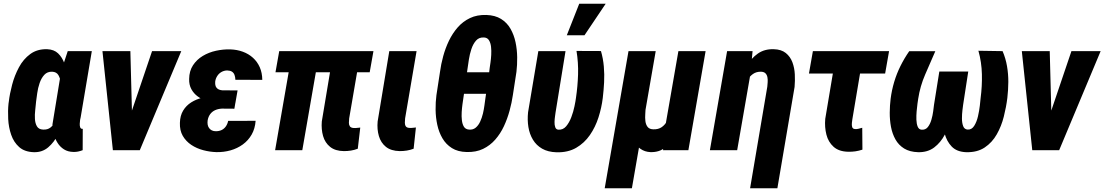

<svg xmlns="http://www.w3.org/2000/svg" viewBox="-20 -801 5890 1024"><path d="M25.4 -248.5 26.9 -258.3Q31.7 -300.3 44.7 -349.4Q57.6 -398.4 81.1 -442.1Q104.5 -485.8 141.6 -512.9Q178.7 -540 231.4 -538.6Q268.1 -537.1 289.8 -516.4Q311.5 -495.6 323.2 -463.6Q335 -431.6 339.4 -394.8Q343.8 -357.9 343.5 -323.5Q343.3 -289.1 341.8 -265.1L340.3 -250Q334.5 -215.8 322.3 -171.1Q310.1 -126.5 289.6 -84.5Q269 -42.5 237.3 -15.4Q205.6 11.7 161.1 10.7Q111.3 9.3 82.3 -16.6Q53.2 -42.5 39.6 -82.3Q25.9 -122.1 23.7 -166.3Q21.5 -210.4 25.4 -248.5ZM172.4 -258.8 171.4 -248.5Q170.4 -234.9 167.7 -212.4Q165 -189.9 166.3 -166.7Q167.5 -143.6 177 -127.2Q186.5 -110.8 209.5 -109.9Q233.9 -108.4 249.8 -121.3Q265.6 -134.3 275.4 -154.3Q285.2 -174.3 290.3 -197Q295.4 -219.7 298.3 -237.8L302.2 -274.4Q303.2 -288.6 304.9 -311.8Q306.6 -335 304 -359.4Q301.3 -383.8 291.3 -400.6Q281.2 -417.5 258.3 -418.5Q232.4 -419.4 216.3 -401.9Q200.2 -384.3 191.2 -357.7Q182.1 -331.1 178.5 -303.7Q174.8 -276.4 172.4 -258.8ZM341.3 -528.3H469.7L410.2 -175.3Q408.7 -170.9 407.2 -161.4Q405.8 -151.9 405.3 -141.1Q404.8 -130.4 407.5 -122.6Q410.2 -114.7 417.5 -113.8Q418.9 -113.3 419.7 -113.8Q420.4 -114.3 421.4 -114.7L420.9 0Q408.2 4.9 396.2 7.3Q384.3 9.8 371.1 9.3Q342.3 8.8 321.3 -4.4Q300.3 -17.6 286.9 -39.1Q273.4 -60.5 266.6 -86.2Q259.8 -111.8 259.8 -137.7L306.6 -423.3Z M650.9 -114.7 791 -528.3H946.8L725.6 0H633.8ZM675.3 -528.3 686.5 -101.6 670.4 0H582L526.4 -528.3Z M1126 -287.6 1241.2 -287.1 1230 -221.2 1163.6 -221.7Q1143.6 -220.7 1127.7 -213.6Q1111.8 -206.5 1101.3 -192.6Q1090.8 -178.7 1087.4 -158.7Q1085.9 -146.5 1087.6 -136.2Q1089.4 -126 1095 -118.2Q1100.6 -110.4 1109.6 -105.7Q1118.7 -101.1 1131.3 -101.1Q1148.9 -101.1 1162.4 -107.7Q1175.8 -114.3 1184.6 -127Q1193.4 -139.6 1196.8 -156.2L1343.3 -156.7Q1340.3 -115.2 1322.3 -83.5Q1304.2 -51.8 1274.9 -30.5Q1245.6 -9.3 1209.2 1Q1172.9 11.2 1133.8 10.3Q1099.1 9.3 1064 0Q1028.8 -9.3 1000.2 -28.3Q971.7 -47.4 954.8 -76.4Q938 -105.5 939.5 -146Q940.4 -184.1 956.8 -211.2Q973.1 -238.3 1000 -255.1Q1026.9 -272 1059.6 -279.8Q1092.3 -287.6 1126 -287.6ZM1235.4 -252 1137.2 -252.9Q1109.9 -253.4 1083.3 -262Q1056.6 -270.5 1034.9 -286.4Q1013.2 -302.2 1000.5 -325.7Q987.8 -349.1 988.8 -379.9Q989.3 -422.4 1009.3 -452.9Q1029.3 -483.4 1061.5 -502.7Q1093.8 -522 1132.1 -530.3Q1170.4 -538.6 1207.5 -537.6Q1244.1 -536.6 1275.1 -525.1Q1306.2 -513.7 1329.3 -492.7Q1352.5 -471.7 1365.5 -442.1Q1378.4 -412.6 1378.9 -375L1235.4 -375.5Q1234.9 -390.1 1230.7 -401.4Q1226.6 -412.6 1217.3 -418.7Q1208 -424.8 1191.4 -425.3Q1174.8 -424.8 1161.4 -417.2Q1147.9 -409.7 1139.2 -396.5Q1130.4 -383.3 1127.9 -367.2Q1127 -356.9 1128.4 -348.1Q1129.9 -339.4 1134.8 -333.3Q1139.6 -327.1 1147.2 -323.7Q1154.8 -320.3 1165.5 -319.3L1247.1 -318.8Z M1971.7 -528.3 1951.7 -415.5H1449.2L1469.2 -528.3ZM1684.1 -528.3 1592.3 0H1447.3L1539.1 -528.3ZM1758.8 -528.3H1903.8L1842.3 -169.9Q1840.8 -157.2 1840.8 -146Q1840.8 -134.8 1846.2 -127Q1851.6 -119.1 1867.2 -118.2Q1876 -117.7 1884.3 -118.9Q1892.6 -120.1 1901.4 -120.6L1888.2 -7.8Q1870.6 -1 1852.1 2Q1833.5 4.9 1814.5 4.9Q1768.1 4.4 1740.7 -17.6Q1713.4 -39.6 1703.1 -75.4Q1692.9 -111.3 1696.3 -153.3Z M2056.2 -528.3H2201.7L2140.6 -169.9Q2139.2 -157.7 2139.2 -146.2Q2139.2 -134.8 2144.5 -127Q2149.9 -119.1 2165.5 -118.7Q2173.8 -118.2 2181.9 -119.4Q2189.9 -120.6 2198.2 -121.1L2186 -7.8Q2168.5 -1 2149.7 2Q2130.9 4.9 2111.8 4.9Q2065.4 3.9 2038.3 -17.8Q2011.2 -39.6 2000.7 -75.4Q1990.2 -111.3 1994.1 -153.3Z M2573.7 -721.2Q2620.6 -719.7 2652.3 -700Q2684.1 -680.2 2702.6 -647.7Q2721.2 -615.2 2729.5 -575.9Q2737.8 -536.6 2738.3 -495.6Q2738.8 -454.6 2734.4 -418L2715.3 -293.9Q2709.5 -253.9 2697.8 -210.7Q2686 -167.5 2667.5 -127.7Q2648.9 -87.9 2621.3 -56.4Q2593.8 -24.9 2556.2 -6.8Q2518.6 11.2 2469.2 9.8Q2421.9 8.8 2390.1 -11.2Q2358.4 -31.2 2339.6 -63.5Q2320.8 -95.7 2312.3 -135Q2303.7 -174.3 2303.2 -215.6Q2302.7 -256.8 2307.6 -293.5L2326.7 -418Q2332 -458.5 2343.8 -501.5Q2355.5 -544.4 2374.5 -584Q2393.6 -623.5 2421.1 -655Q2448.7 -686.5 2486.6 -704.6Q2524.4 -722.7 2573.7 -721.2ZM2562 -601.1Q2535.2 -603 2519 -584.7Q2502.9 -566.4 2493.9 -538.8Q2484.9 -511.2 2480.7 -483.6Q2476.6 -456.1 2474.1 -439L2470.7 -415.5H2588.9L2591.8 -439.5Q2593.3 -448.7 2595.9 -467.5Q2598.6 -486.3 2599.9 -508.5Q2601.1 -530.8 2598.9 -551.3Q2596.7 -571.8 2588.1 -585.9Q2579.6 -600.1 2562 -601.1ZM2481.4 -109.9Q2502.4 -107.9 2517.1 -120.1Q2531.7 -132.3 2541 -152.6Q2550.3 -172.9 2555.7 -195.6Q2561 -218.3 2563.7 -239.3Q2566.4 -260.3 2568.4 -273.9L2572.3 -300.8H2454.6L2450.7 -273.9Q2449.2 -264.2 2446.5 -245.1Q2443.8 -226.1 2442.4 -203.4Q2440.9 -180.7 2443.4 -159.7Q2445.8 -138.7 2454.3 -125Q2462.9 -111.3 2481.4 -109.9Z M2851.1 -528.3H2996.1L2942.9 -200.7Q2942.4 -195.3 2940.2 -181.2Q2938 -167 2937.5 -150.9Q2937 -134.8 2941.2 -122.8Q2945.3 -110.8 2957 -109.4Q2982.4 -107.4 2999.3 -127.2Q3016.1 -147 3027.1 -176.3Q3038.1 -205.6 3043.9 -234.1Q3049.8 -262.7 3051.8 -278.8Q3061 -340.8 3063 -404.3Q3064.9 -467.8 3054.7 -529.3L3185.1 -528.8Q3196.8 -488.8 3200.4 -446.5Q3204.1 -404.3 3201.9 -362.3Q3199.7 -320.3 3194.8 -278.8Q3188.5 -226.6 3171.9 -174.8Q3155.3 -123 3126 -80.6Q3096.7 -38.1 3053 -12.7Q3009.3 12.7 2948.2 11.2Q2902.3 9.8 2871.3 -8.1Q2840.3 -25.9 2822.3 -55.9Q2804.2 -85.9 2798.1 -123.5Q2792 -161.1 2796.4 -202.6ZM3002.9 -612.8 3069.3 -781.2H3210.4L3097.2 -612.8Z M3598.1 -528.3H3743.2L3651.4 0H3516.1L3528.8 -130.4ZM3564.9 -245.6 3616.7 -247.6Q3613.8 -211.9 3604.7 -167.5Q3595.7 -123 3576.9 -81.8Q3558.1 -40.5 3527.3 -14.4Q3496.6 11.7 3448.7 10.3Q3418.5 8.8 3396 -7.1Q3373.5 -22.9 3359.9 -48.1Q3346.2 -73.2 3343.3 -102.5L3350.6 -225.6H3423.3Q3422.9 -211.4 3421.4 -192.4Q3419.9 -173.3 3422.1 -155Q3424.3 -136.7 3433.8 -124.3Q3443.4 -111.8 3464.4 -111.3Q3491.2 -110.4 3509.3 -123Q3527.3 -135.7 3538.3 -156.5Q3549.3 -177.2 3555.4 -200.7Q3561.5 -224.1 3564.9 -245.6ZM3332 -528.3H3477.1L3350.1 203.1H3205.1Z M3982.4 -407.2 3911.6 0H3766.1L3857.9 -528.3H3993.7ZM3932.6 -282.2 3908.7 -281.7Q3913.6 -320.8 3927 -366Q3940.4 -411.1 3963.6 -450.9Q3986.8 -490.7 4022 -515.4Q4057.1 -540 4106.4 -538.6Q4147 -537.6 4170.9 -518.3Q4194.8 -499 4206.1 -469Q4217.3 -439 4219 -404.5Q4220.7 -370.1 4217.8 -337.4L4126 203.1H3980.5L4072.3 -338.9Q4073.2 -349.1 4074.2 -362.5Q4075.2 -376 4073 -388.4Q4070.8 -400.9 4063.2 -409.2Q4055.7 -417.5 4040 -418.5Q4014.2 -419.4 3995.6 -406.2Q3977.1 -393.1 3964.4 -371.6Q3951.7 -350.1 3944.3 -326.4Q3937 -302.7 3932.6 -282.2Z M4721.7 -528.3 4700.7 -408.7H4294.4L4315.4 -528.3ZM4441.9 -528.3H4586.9L4525.9 -165Q4524.9 -157.7 4523.4 -145.5Q4522 -133.3 4524.9 -123.5Q4527.8 -113.8 4539.6 -112.8Q4549.8 -111.8 4559.6 -114.5Q4569.3 -117.2 4578.6 -119.6L4579.6 -2.9Q4560.5 3.4 4542 6.1Q4523.4 8.8 4503.4 8.3Q4454.1 7.3 4425.8 -18.1Q4397.5 -43.5 4387.5 -83Q4377.4 -122.6 4381.3 -167Z M5198.2 -530.3 5327.1 -528.3Q5343.8 -489.3 5350.8 -447.8Q5357.9 -406.2 5357.7 -363.8Q5357.4 -321.3 5352.5 -278.8Q5346.7 -231 5333.7 -179.4Q5320.8 -127.9 5296.1 -84.5Q5271.5 -41 5231.7 -14.4Q5191.9 12.2 5132.8 10.7Q5083 8.8 5055.9 -19.3Q5028.8 -47.4 5017.8 -89.6Q5006.8 -131.8 5006.1 -176.8Q5005.4 -221.7 5009.8 -257.3L5036.6 -419.4H5144L5116.7 -242.2Q5115.7 -233.9 5113 -213.1Q5110.4 -192.4 5110.4 -168.9Q5110.4 -145.5 5116.9 -128.2Q5123.5 -110.8 5141.1 -109.9Q5162.6 -108.9 5175.8 -129.9Q5189 -150.9 5195.8 -180.4Q5202.6 -210 5205.8 -237.8Q5209 -265.6 5210 -278.3Q5218.3 -341.3 5216.8 -405.3Q5215.3 -469.2 5198.2 -530.3ZM4829.1 -527.8H4968.3Q4941.4 -465.8 4914.3 -403.6Q4887.2 -341.3 4877 -273.9Q4876 -267.1 4873.3 -248.8Q4870.6 -230.5 4868.7 -207.5Q4866.7 -184.6 4867.4 -162.6Q4868.2 -140.6 4874.3 -125.7Q4880.4 -110.8 4894 -109.4Q4915.5 -107.4 4928 -122.8Q4940.4 -138.2 4947.3 -161.6Q4954.1 -185.1 4957 -207.5Q4960 -230 4961.4 -242.2L4989.7 -419.4H5097.7L5070.8 -257.3Q5064.5 -217.8 5052.7 -171.1Q5041 -124.5 5019 -82.8Q4997.1 -41 4962.4 -14.6Q4927.7 11.7 4877 10.7Q4831.5 9.3 4802 -9Q4772.5 -27.3 4755.6 -57.6Q4738.8 -87.9 4731.9 -124.5Q4725.1 -161.1 4725.3 -200Q4725.6 -238.8 4730 -273.9Q4735.8 -319.8 4749 -364Q4762.2 -408.2 4782.5 -449Q4802.7 -489.7 4829.1 -527.8Z M5554.2 -114.7 5694.3 -528.3H5850.1L5628.9 0H5537.1ZM5578.6 -528.3 5589.8 -101.6 5573.7 0H5485.4L5429.7 -528.3Z"/></svg>

Font: Roboto Condensed ExtraBold
Style: Italic
Weight: 800
Italic angle: -12°
Designer: Christian Robertson
Foundry: Google
Version: Version 3.008; 2023